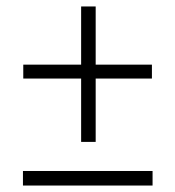

<svg xmlns="http://www.w3.org/2000/svg" viewBox="-20 -596 540 594"><path d="M231 -157V-353H52V-396H231V-576H276V-396H450V-353H276V-157ZM51 -22V-67H452V-22Z"/></svg>

Font: Inconsolata Light
Style: Regular
Weight: 300
Designer: Raph Levien, Cyreal, Brenton Simpson
Foundry: Raph Levien, Cyreal, Google
Version: Version 3.001